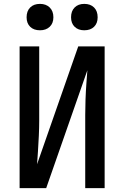

<svg xmlns="http://www.w3.org/2000/svg" viewBox="-20 -969 640 989"><path d="M81 0V-730H182V-347Q182 -311 180 -269.5Q178 -228 175.5 -189Q173 -150 171 -123L383 -730H519V0H419V-377Q419 -413 420.5 -456Q422 -499 425 -539Q428 -579 430 -607L218 0ZM414 -813Q383 -813 364.5 -831Q346 -849 346 -880Q346 -912 364.5 -930.5Q383 -949 414 -949Q446 -949 464.5 -930.5Q483 -912 483 -880Q483 -849 464.5 -831Q446 -813 414 -813ZM186 -813Q154 -813 135.5 -831Q117 -849 117 -880Q117 -912 135.5 -930.5Q154 -949 186 -949Q217 -949 236 -930.5Q255 -912 255 -880Q255 -849 236 -831Q217 -813 186 -813Z"/></svg>

Font: JetBrains Mono NL SemiBold
Style: Regular
Weight: 600
Designer: Philipp Nurullin, Konstantin Bulenkov
Foundry: JetBrains
Version: Version 2.304; ttfautohint (v1.8.4.7-5d5b)